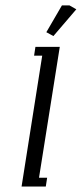

<svg xmlns="http://www.w3.org/2000/svg" viewBox="-20 -684 300 704"><path d="M59.1 0 134.8 -480H105L109.9 -512.2H199.2L123 -32.2H152.8L147.9 0ZM149.9 -565.9 207 -664.1H234.9L259.8 -649.9L175.8 -551.8Z"/></svg>

Font: Gawaa
Style: Italic
Weight: 400
Designer: T. Christopher White
Version: Version 1.0